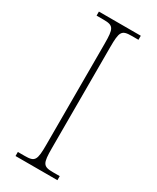

<svg xmlns="http://www.w3.org/2000/svg" viewBox="-186 -768 671 822"><g transform="rotate(30 149.5 -357.0)"><path d="M45 0H252V-20H219C169 -20 163 -31 163 -108V-606C163 -683 169 -694 219 -694H252V-714H45V-694H79C129 -694 135 -683 135 -606V-108C135 -31 129 -20 79 -20H45Z"/></g></svg>

Font: Noto Serif Tamil SemiCondensed Thin
Style: Regular
Weight: 100
Width: 4
Designer: Indian Type Foundry, Tom Grace, and the Monotype Design Team
Foundry: Monotype Imaging Inc.
Version: Version 2.004